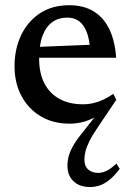

<svg xmlns="http://www.w3.org/2000/svg" viewBox="-20 -474 512 753"><path d="M436 -82.5 362 27.5Q341 58.5 330 81Q319 103.5 315 120.5Q311 137.5 311 151.5Q311 177.5 326 190.8Q341 204 364.5 204Q380.5 204 397 196.5Q413.5 189 436.5 167.5L449.5 188Q430 214 411.5 229.5Q393 245 374 252.2Q355 259.5 333 259.5Q292 259.5 268.2 236.8Q244.5 214 244.5 175.5Q244.5 155.5 250.2 135.8Q256 116 270 92.5Q284 69 308.5 39.5L365.5 -32.5L372 -25.5Q344 -7.5 314.5 1.8Q285 11 252.5 11Q188.5 11 140 -17.8Q91.5 -46.5 64.2 -97.5Q37 -148.5 37 -214.5Q37 -281.5 62.8 -335.8Q88.5 -390 136.5 -421.8Q184.5 -453.5 251.5 -453.5Q308 -453.5 347.2 -429.5Q386.5 -405.5 408.8 -359.5Q431 -313.5 435.5 -247.5H113V-289.5L375.5 -300L333.5 -278Q331 -319 320.5 -347.2Q310 -375.5 291 -390.2Q272 -405 243.5 -405Q210.5 -405 185.8 -387.8Q161 -370.5 147.2 -334.8Q133.5 -299 133.5 -244Q133.5 -186.5 154.2 -146.8Q175 -107 213.5 -86Q252 -65 304.5 -65Q326.5 -65 346.8 -69.8Q367 -74.5 386.5 -83.8Q406 -93 424.5 -106Z"/></svg>

Font: Newsreader 16pt 16pt Medium
Style: Regular
Weight: 500
Version: Version 1.003